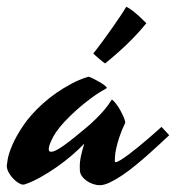

<svg xmlns="http://www.w3.org/2000/svg" viewBox="-90 -523 524 572"><path d="M252 -43Q252 -40 254.9 -40Q259.3 -40 269.5 -46.4Q279.8 -52.7 293 -62.5Q306.2 -72.3 321 -84.5Q335.9 -96.7 349.6 -108.4Q363.3 -120.1 374.3 -129.9Q385.3 -139.6 391.1 -145Q395.5 -140.6 402.1 -133.3Q408.7 -126 414.1 -120.1Q402.3 -109.4 386 -94Q369.6 -78.6 350.8 -62Q332 -45.4 312 -29.1Q292 -12.7 272.9 0Q253.9 12.7 236.8 20.8Q219.7 28.8 207 28.8Q198.2 28.8 187.7 25.4Q177.2 22 168.5 15.9Q159.7 9.8 153.8 1.5Q147.9 -6.8 147.9 -17.1Q147.9 -21 147.7 -26.6Q147.5 -32.2 148.4 -41.3Q149.4 -50.3 152.3 -63.2Q155.3 -76.2 161.1 -95.2Q145 -78.1 123.3 -59.6Q101.6 -41 77.6 -24.4Q53.7 -7.8 29.5 5.6Q5.4 19 -15.1 25.9Q-17.6 26.9 -19 26.9Q-20.5 26.9 -22 26.9Q-26.9 26.9 -34.9 22Q-43 17.1 -50.8 9Q-58.6 1 -64.2 -9.3Q-69.8 -19.5 -69.8 -29.8Q-69.8 -32.7 -66.9 -49.3Q-64 -65.9 -53 -91.6Q-42 -117.2 -20.5 -149.2Q1 -181.2 38.1 -214.8Q57.1 -231.9 79.1 -247.1Q97.7 -259.8 121.6 -272.9Q145.5 -286.1 171.9 -293.9Q172.9 -293.9 173.6 -294.4Q174.3 -294.9 175.8 -293.9Q181.6 -292 189.7 -287.8Q197.8 -283.7 205.8 -279.1Q213.9 -274.4 220 -269.8Q226.1 -265.1 228 -262.2Q228.5 -261.2 228 -260.7L227.1 -259.8Q205.1 -248 185.5 -233.6Q166 -219.2 150.9 -206.5Q133.3 -191.4 118.2 -176.8Q82.5 -141.6 68.8 -116Q55.2 -90.3 55.2 -79.1Q55.2 -70.8 62 -70.8Q68.8 -70.8 79.3 -76.4Q89.8 -82 103 -91.6Q116.2 -101.1 132.1 -114Q147.9 -127 165 -141.1Q180.2 -153.3 194.3 -167.5Q206.5 -179.2 219.7 -194.3Q232.9 -209.5 242.2 -225.1Q242.2 -225.6 242.7 -226.1Q243.2 -226.6 244.1 -226.1Q249.5 -222.2 256.3 -213.1Q263.2 -204.1 269 -193.4Q274.9 -182.6 279.1 -172.6Q283.2 -162.6 283.2 -157.2Q272 -134.3 265.9 -115.5Q259.8 -96.7 256.6 -82.5Q253.4 -68.4 252.7 -58.3Q252 -48.3 252 -43ZM346.2 -454.1Q318.8 -420.4 287.1 -390.1Q255.4 -359.9 223.1 -334Q220.7 -335.4 215.6 -339.4Q210.4 -343.3 205.1 -348.1Q199.7 -353 194.8 -357.2Q189.9 -361.3 188 -363.8Q200.2 -378.9 215.3 -399.4Q230.5 -419.9 244.6 -440.2Q258.8 -460.4 270 -477.3Q281.2 -494.1 286.1 -502.9Q296.4 -498 305.9 -490.5Q315.4 -482.9 323.5 -475.6Q331.5 -468.3 337.4 -462.2Q343.3 -456.1 346.2 -454.1Z"/></svg>

Font: Yesteryear
Style: Regular
Weight: 400
Designer: Astigmatic (AOETI)
Foundry: Astigmatic (AOETI)
Version: Version 1.000